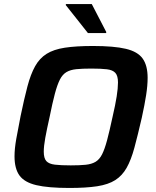

<svg xmlns="http://www.w3.org/2000/svg" viewBox="-20 -924 773 952"><path d="M324 8Q219 8 160 -6Q101 -20 76.5 -54Q52 -88 52 -149Q52 -186 60.5 -234.5Q69 -283 82 -348Q100 -435 116 -495.5Q132 -556 154 -595.5Q176 -635 211 -657Q246 -679 301.5 -687.5Q357 -696 441 -696Q545 -696 604 -682Q663 -668 687.5 -633.5Q712 -599 712 -538Q712 -500 704.5 -452Q697 -404 683 -340Q663 -253 646.5 -192Q630 -131 608 -92Q586 -53 551.5 -31Q517 -9 462 -0.5Q407 8 324 8ZM331 -104Q375 -104 404.5 -107Q434 -110 453.5 -121.5Q473 -133 486 -158.5Q499 -184 511 -229Q523 -274 538 -344Q552 -404 558.5 -445.5Q565 -487 565 -515Q565 -548 552 -562.5Q539 -577 510 -580.5Q481 -584 433 -584Q388 -584 358.5 -581Q329 -578 309.5 -566.5Q290 -555 277 -529.5Q264 -504 252 -459Q240 -414 226 -344Q212 -282 204.5 -240.5Q197 -199 197 -172Q197 -139 210 -125Q223 -111 252.5 -107.5Q282 -104 331 -104ZM416 -760 306 -899 307 -904H435L507 -765L506 -760Z"/></svg>

Font: Saira SemiBold
Style: Italic
Weight: 600
Italic angle: -12°
Designer: Hector Gatti with collaboration of the Omnibus-Type team
Foundry: Omnibus-Type
Version: Version 1.100; ttfautohint (v1.8.3)